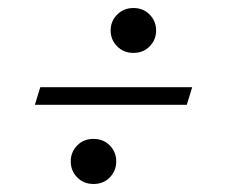

<svg xmlns="http://www.w3.org/2000/svg" viewBox="-20 -470 565 479"><path d="M80.5 -252.5H459.5L446 -208.5H67ZM313 -450Q337.5 -450 353.5 -433.5Q369.5 -417 369.5 -394Q369.5 -371 353.5 -354.5Q337.5 -338 313 -338Q288.5 -338 272.2 -354.5Q256 -371 256 -394Q256 -417 272.2 -433.5Q288.5 -450 313 -450ZM213 -123.5Q238 -123.5 254 -107Q270 -90.5 270 -67.5Q270 -44 254 -27.5Q238 -11 213.5 -11Q188.5 -11 172.5 -27.5Q156.5 -44 156.5 -67.5Q156.5 -90.5 172.5 -107Q188.5 -123.5 213 -123.5Z"/></svg>

Font: Newsreader 36pt Medium
Style: Italic
Weight: 500
Italic angle: -17°
Designer: Hugues Gentile
Foundry: Production Type
Version: Version 1.003